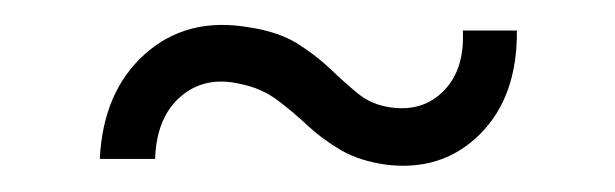

<svg xmlns="http://www.w3.org/2000/svg" viewBox="-20 -478 484 151"><path d="M283.5 -348.5Q262.5 -351.5 248 -360Q233.5 -368.5 222 -379.2Q210.5 -390 198.2 -399.2Q186 -408.5 169 -412Q141 -418.5 122 -402Q103 -385.5 102 -353H58.5Q61 -406 94 -435.5Q127 -465 176 -456.5Q199 -453 213.8 -443.8Q228.5 -434.5 239.8 -423.8Q251 -413 261.8 -404.2Q272.5 -395.5 287.5 -393.5Q313 -390 329.2 -406.8Q345.5 -423.5 344 -454H386.5Q387 -402 357.5 -372.5Q328 -343 283.5 -348.5Z"/></svg>

Font: Big Shoulders Stencil Text Thin ExtraLight
Style: Regular
Weight: 250
Version: Version 2.001